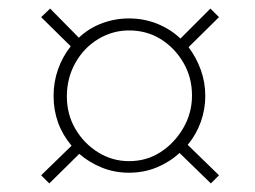

<svg xmlns="http://www.w3.org/2000/svg" viewBox="-20 -559 594 448"><path d="M164 -471Q187 -493 217.5 -504.5Q248 -516 281 -516Q316 -516 347 -503.5Q378 -491 401 -469L471 -539L491 -519L420 -449Q438 -425 448.5 -396Q459 -367 459 -335Q459 -304 448.5 -274.5Q438 -245 418 -221L491 -150L472 -131L399 -202Q376 -181 346 -168.5Q316 -156 281 -156Q247 -156 217.5 -168Q188 -180 165 -200L95 -131L76 -150L147 -219Q105 -269 105 -335Q105 -368 115.5 -397.5Q126 -427 145 -451L76 -519L97 -539ZM136 -334Q136 -292 156 -258Q176 -224 209 -203.5Q242 -183 281 -183Q322 -183 354.5 -204Q387 -225 407.5 -260Q428 -295 428 -336Q428 -379 407.5 -413.5Q387 -448 354.5 -468Q322 -488 281 -488Q243 -488 209.5 -468Q176 -448 156 -412.5Q136 -377 136 -334Z"/></svg>

Font: Raleway Thin ExtraLight
Style: Italic
Weight: 250
Italic angle: -12°
Version: Version 4.026